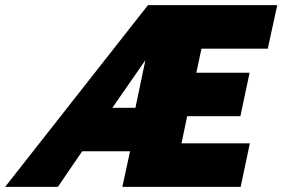

<svg xmlns="http://www.w3.org/2000/svg" viewBox="-100 -730 1103 750"><path d="M478 -710H983L946 -540H687L667 -446H875L839 -276H631L609 -170H876L840 0H378L408 -139H221L126 0H-80ZM429 -309 468 -495 339 -309Z"/></svg>

Font: Raleway Black
Style: Italic
Weight: 900
Italic angle: -12°
Designer: Matt McInerney, Pablo Impallari, Rodrigo Fuenzalida
Foundry: Matt McInerney, Pablo Impallari, Rodrigo Fuenzalida
Version: Version 4.101;RELEASE